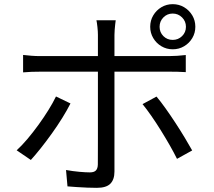

<svg xmlns="http://www.w3.org/2000/svg" viewBox="-20 -869 1040 932"><path d="M754.7 -738.9Q754.7 -712.2 773.1 -693.7Q791.6 -675.3 818.3 -675.3Q845 -675.3 863.8 -693.7Q882.6 -712.2 882.6 -738.9Q882.6 -765.6 863.8 -784.4Q845 -803.2 818.3 -803.2Q791.6 -803.2 773.1 -784.4Q754.7 -765.6 754.7 -738.9ZM709.1 -738.9Q709.1 -769.5 723.9 -794.3Q738.6 -819.2 763.5 -834Q788.4 -848.8 818.3 -848.8Q848.9 -848.8 873.7 -834Q898.6 -819.2 913.4 -794.3Q928.2 -769.5 928.2 -738.9Q928.2 -709 913.4 -684.1Q898.6 -659.2 873.7 -644.5Q848.9 -629.7 818.3 -629.7Q788.4 -629.7 763.5 -644.5Q738.6 -659.2 723.9 -684.1Q709.1 -709 709.1 -738.9ZM541.7 -770.7Q540.7 -763.7 539.2 -750.9Q537.8 -738.1 536.7 -724.2Q535.6 -710.3 535.6 -699.3Q535.6 -673.2 535.6 -639Q535.6 -604.7 535.6 -571.7Q535.6 -538.6 535.6 -514Q535.6 -494 535.6 -455.9Q535.6 -417.9 535.6 -370.1Q535.6 -322.3 535.6 -271.7Q535.6 -221 535.6 -174.1Q535.6 -127.1 535.6 -90.9Q535.6 -54.7 535.6 -36.6Q535.6 2.7 515.6 22.8Q495.7 42.8 449.9 42.8Q429 42.8 403.5 41.8Q378 40.8 353.1 39.1Q328.3 37.4 307.6 35.7L300.5 -43.8Q333.7 -37.8 365.1 -35Q396.4 -32.2 416.2 -32.2Q436.4 -32.2 445.5 -41.5Q454.5 -50.9 454.9 -70.5Q454.9 -84.2 455.1 -118.5Q455.3 -152.8 455.3 -198.6Q455.3 -244.5 455.3 -294.7Q455.3 -344.9 455.3 -390.4Q455.3 -435.9 455.3 -468.9Q455.3 -502 455.3 -514Q455.3 -531.3 455.3 -565.4Q455.3 -599.4 455.3 -636.6Q455.3 -673.8 455.3 -699.7Q455.3 -716.5 452.9 -738.1Q450.5 -759.8 448.1 -770.7ZM92.1 -602.3Q113.3 -599.9 133.3 -598.3Q153.2 -596.7 176.9 -596.7Q189.2 -596.7 226.2 -596.7Q263.1 -596.7 315.5 -596.7Q368 -596.7 428.1 -596.7Q488.2 -596.7 548.5 -596.7Q608.9 -596.7 661.3 -596.7Q713.7 -596.7 750.5 -596.7Q787.3 -596.7 800 -596.7Q817.5 -596.7 840.4 -598.1Q863.2 -599.5 881.8 -601.9V-518.9Q862.3 -520.3 840.8 -520.7Q819.3 -521.1 801 -521.1Q788.3 -521.1 751.7 -521.1Q715.1 -521.1 662.7 -521.1Q610.3 -521.1 550.1 -521.1Q490 -521.1 429.9 -521.1Q369.7 -521.1 317.1 -521.1Q264.5 -521.1 227.5 -521.1Q190.6 -521.1 177.5 -521.1Q154.9 -521.1 133.6 -520.4Q112.3 -519.7 92.1 -517.7ZM322.1 -366.8Q305.9 -334.6 282.4 -296.7Q258.8 -258.7 231.3 -220.4Q203.8 -182.1 177.4 -148.9Q150.9 -115.7 129.7 -92.5L60.9 -139.4Q85.9 -162.2 113.2 -194.4Q140.4 -226.7 166.6 -262.8Q192.8 -298.9 214.9 -334.5Q237 -370.1 251.8 -400.7ZM739.8 -400.2Q760 -376.2 783.6 -343Q807.3 -309.8 831.6 -272.6Q855.9 -235.4 876.9 -200.5Q897.9 -165.7 912.9 -138.7L839.2 -97.9Q824.6 -127.6 804.1 -163.6Q783.6 -199.5 760.6 -236.5Q737.6 -273.5 714.4 -306.8Q691.3 -340 671.9 -363.6Z"/></svg>

Font: Noto Sans HK Thin
Style: Regular
Weight: 100
Designer: Ryoko NISHIZUKA 西塚涼子 (kana, bopomofo & ideographs); Paul D. Hunt (Latin, Greek & Cyrillic); Sandoll Communications 산돌커뮤니
Foundry: Adobe
Version: Version 2.004-H2;hotconv 1.0.118;makeotfexe 2.5.65603